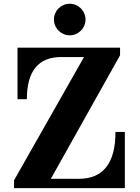

<svg xmlns="http://www.w3.org/2000/svg" viewBox="-20 -981 728 1001"><path d="M630.9 0H53.2V-41L418 -683.6H299.3Q120.1 -683.6 120.1 -463.9H71.3V-732.4H606V-692.9L245.1 -48.8H390.6Q582 -48.8 582 -293H630.9ZM343.8 -796.9Q327.1 -796.9 312 -803.2Q296.9 -809.6 285.4 -821Q273.9 -832.5 267.6 -847.7Q261.2 -862.8 261.2 -879.4Q261.2 -895.5 267.6 -910.6Q273.9 -925.8 285.4 -937.3Q296.9 -948.7 312 -955.1Q327.1 -961.4 343.8 -961.4Q359.9 -961.4 375 -955.1Q390.1 -948.7 401.6 -937.3Q413.1 -925.8 419.4 -910.6Q425.8 -895.5 425.8 -879.4Q425.8 -862.8 419.4 -847.7Q413.1 -832.5 401.6 -821Q390.1 -809.6 375 -803.2Q359.9 -796.9 343.8 -796.9Z"/></svg>

Font: Munson
Style: Bold
Weight: 700
Designer: Paul James MIller
Foundry: High-Logic / Made with FontCreator
Version: Version 2.10;May 5, 2019;FontCreator 11.5.0.2430 64-bit